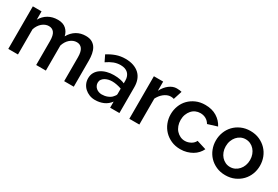

<svg xmlns="http://www.w3.org/2000/svg" viewBox="40 -1283 2957 2044"><g transform="rotate(30 1519.0 -261.5)"><path d="M869 0H751V-293Q751 -363 727.5 -395Q704 -427 662 -427Q639 -427 618.5 -418.5Q598 -410 579.5 -394Q561 -378 547.5 -356Q534 -334 526 -308V0H407V-293Q407 -364 384 -395.5Q361 -427 318 -427Q297 -427 276 -418.5Q255 -410 237 -394.5Q219 -379 205 -357Q191 -335 183 -309V0H64V-523H171V-421Q202 -475 252.5 -504Q303 -533 368 -533Q433 -533 470 -499.5Q507 -466 517 -416Q550 -474 599.5 -503.5Q649 -533 712 -533Q760 -533 790.5 -515Q821 -497 838 -468Q855 -439 862 -401Q869 -363 869 -323Z M1316 0V-75Q1284 -31 1236.5 -10.5Q1189 10 1133 10Q1096 10 1063.5 -3Q1031 -16 1007 -38Q983 -60 969.5 -90Q956 -120 956 -155Q956 -196 974 -227Q992 -258 1023.5 -279Q1055 -300 1095 -310.5Q1135 -321 1178 -321Q1223 -321 1257.5 -314Q1292 -307 1312 -297V-332Q1312 -359 1303.5 -381Q1295 -403 1279.5 -418Q1264 -433 1241 -441Q1218 -449 1188 -449Q1145 -449 1105.5 -434Q1066 -419 1023 -389L986 -465Q1034 -496 1086.5 -514.5Q1139 -533 1199 -533Q1255 -533 1298 -518Q1341 -503 1370.5 -475.5Q1400 -448 1415 -408Q1430 -368 1430 -318V0ZM1291 -128Q1300 -137 1306 -147Q1312 -157 1312 -166V-232Q1284 -242 1254 -248Q1224 -254 1197 -254Q1173 -254 1150.5 -248.5Q1128 -243 1109.5 -232Q1091 -221 1079.5 -204.5Q1068 -188 1068 -165Q1068 -146 1076 -129.5Q1084 -113 1097.5 -101.5Q1111 -90 1129 -83.5Q1147 -77 1167 -77Q1184 -77 1201.5 -80Q1219 -83 1235.5 -89.5Q1252 -96 1266.5 -105.5Q1281 -115 1291 -128Z M1856 -420Q1837 -426 1818 -426Q1794 -426 1772.5 -416.5Q1751 -407 1732.5 -392Q1714 -377 1699.5 -358Q1685 -339 1675 -319V0H1552V-523H1666V-410Q1695 -467 1738.5 -500Q1782 -533 1829 -533Q1847 -533 1864.5 -531Q1882 -529 1890 -526Z M2182 10Q2119 10 2069 -12.5Q2019 -35 1983.5 -72Q1948 -109 1928.5 -158.5Q1909 -208 1909 -263Q1909 -317 1928 -366.5Q1947 -416 1982.5 -452.5Q2018 -489 2068 -511Q2118 -533 2181 -533Q2264 -533 2323 -496.5Q2382 -460 2412 -401L2296 -365Q2278 -397 2247.5 -414Q2217 -431 2179 -431Q2148 -431 2121 -419Q2094 -407 2074 -384Q2054 -361 2042.5 -330.5Q2031 -300 2031 -263Q2031 -226 2042.5 -194Q2054 -162 2074.5 -139.5Q2095 -117 2122 -104Q2149 -91 2180 -91Q2200 -91 2218.5 -96.5Q2237 -102 2253 -111Q2269 -120 2281 -133Q2293 -146 2299 -160L2415 -124Q2402 -96 2379.5 -71Q2357 -46 2327 -28.5Q2297 -11 2260.5 -0.5Q2224 10 2182 10Z M2735 10Q2673 10 2623 -12.5Q2573 -35 2538 -72Q2503 -109 2484 -158Q2465 -207 2465 -261Q2465 -316 2484 -365Q2503 -414 2538 -451Q2573 -488 2623.5 -510.5Q2674 -533 2735 -533Q2798 -533 2848 -510.5Q2898 -488 2933.5 -451Q2969 -414 2988 -365Q3007 -316 3007 -261Q3007 -207 2988 -158Q2969 -109 2933.5 -72Q2898 -35 2848 -12.5Q2798 10 2735 10ZM2587 -260Q2587 -224 2598.5 -193Q2610 -162 2630 -139.5Q2650 -117 2677 -104Q2704 -91 2735 -91Q2767 -91 2794 -104Q2821 -117 2841.5 -140Q2862 -163 2873.5 -194Q2885 -225 2885 -262Q2885 -298 2873.5 -329Q2862 -360 2841.5 -383Q2821 -406 2794 -418.5Q2767 -431 2735 -431Q2704 -431 2677 -418Q2650 -405 2630 -382Q2610 -359 2598.5 -328Q2587 -297 2587 -260Z"/></g></svg>

Font: Rising Sun SemiBold
Style: Regular
Weight: 600
Designer: Matt McInerney, Pablo Impallari, Rodrigo Fuenzalida (Raleway font), Stephen Hutchings (Greek), Cristiano Sobral (main ch
Foundry: The Rising Sun Project Authors
Version: Version 4.327; ttfautohint (v1.8.4.7-5d5b-dirty)